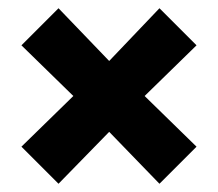

<svg xmlns="http://www.w3.org/2000/svg" viewBox="-20 -556 530 466"><path d="M245 -236 122 -110 32 -200 158 -323 32 -446 122 -536 245 -408 367 -536 457 -446 331 -323 457 -200 367 -110Z"/></svg>

Font: Noto Sans Devanagari UI ExtraCondensed Black
Style: Regular
Weight: 900
Width: 2
Designer: Jelle Bosma - Monotype Design Team
Foundry: Monotype Imaging Inc.
Version: Version 2.003